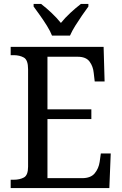

<svg xmlns="http://www.w3.org/2000/svg" viewBox="-20 -951 618 971"><path d="M34 0V-42H49Q80 -42 101 -53.5Q122 -65 122 -108V-601Q122 -648 100.5 -660Q79 -672 49 -672H34V-714H504L509 -539H459L454 -582Q451 -615 433 -639.5Q415 -664 373 -664H220V-398H442V-349H220V-50H395Q439 -50 459 -74.5Q479 -99 484 -132L490 -175H540L533 0ZM243 -771Q234 -794 217.5 -820.5Q201 -847 182.5 -873Q164 -899 150 -918V-931H188Q214 -911 240.5 -886Q267 -861 288 -835Q309 -861 336 -886Q363 -911 389 -931H427V-918Q413 -899 395 -873Q377 -847 360.5 -820.5Q344 -794 334 -771Z"/></svg>

Font: Noto Serif Khmer SemiCondensed
Style: Regular
Weight: 400
Width: 4
Designer: Danh Hong and the Monotype Design Team
Foundry: Monotype Imaging Inc.
Version: Version 2.004; ttfautohint (v1.8.4.7-5d5b)